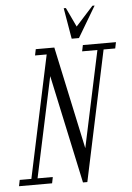

<svg xmlns="http://www.w3.org/2000/svg" viewBox="-81 -996 723 1052"><g transform="rotate(-5 280.0 -470.0)"><path d="M332 10 204 -586 86 -34H170L163 0H-19L-12 -34H52L195 -706H131L138 -740H240L361 -176L474 -706H390L397 -740H579L572 -706H508L356 10ZM339 -780 310 -950H322L372 -844L468 -950H480L379 -780Z"/></g></svg>

Font: Xanh Mono
Style: Italic
Weight: 400
Italic angle: -12°
Monospace: yes
Designer: Lam Bao, Duy Dao
Foundry: Yellow Type Foundry
Version: Version 3.101; ttfautohint (v1.8.3)